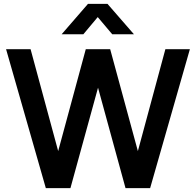

<svg xmlns="http://www.w3.org/2000/svg" viewBox="-20 -975 1016 995"><path d="M299.5 -797.5 436 -955H537L674 -797.5H561.5L486.5 -886.5L412 -797.5ZM217.5 0 11.5 -720H138.5L281.5 -192L424.5 -720H551L694.5 -192L837 -720H964L758 0H630.5L488 -520.5L345 0Z"/></svg>

Font: Vela Sans Bd
Style: Bold
Weight: 700
Designer: Principal design: Mikhail Sharanda - project Manrope.
Design modification: Ravid Balaliev
Foundry: Mikhail Sharanda
Version: Version 1.001